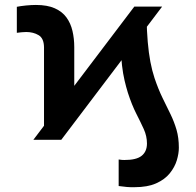

<svg xmlns="http://www.w3.org/2000/svg" viewBox="-20 -573 803 787"><path d="M231.2 0H116.8L530.5 -545.9H644.5ZM475.2 -382.2 580.9 -500.4Q581.7 -445.9 585.6 -401.1Q589.5 -356.2 596.4 -319.7Q603.4 -283.2 613.3 -253.3Q629 -206.9 646.4 -171.3Q663.9 -135.7 679 -104.7Q694 -73.7 703.6 -41Q713.1 -8.2 713.1 32.6Q713.1 56.3 704.7 84.2Q696.3 112 675.9 137.4Q655.5 162.7 620.1 178.5Q584.8 194.3 531.4 194.3Q517.4 194.8 500.6 193.5Q483.8 192.1 466.4 189.5V80.7Q472.4 81.7 479.1 82.4Q485.7 83 489.5 82.8Q538.9 83 560.5 65.7Q582.2 48.4 582.4 15.6Q582.4 -15 569.4 -43.7Q556.4 -72.3 538.4 -107.5Q520.4 -142.8 504.1 -193Q496.9 -216.2 490.5 -243.5Q484.1 -270.8 480.1 -304.9Q476.1 -339 475.2 -382.2ZM284.4 -121.5 160.4 -8.6V-379.5Q159.9 -416 138.2 -428.9Q116.6 -441.8 87.3 -441.8Q78.3 -441.8 68.6 -440.8Q58.9 -439.8 49 -438.5V-545.1Q63.9 -548.2 86.4 -550.5Q109 -552.7 127.1 -552.7Q174 -552.7 204.6 -539Q235.2 -525.3 252.5 -501.4Q269.9 -477.4 277.1 -446Q284.4 -414.6 284.4 -379.5Z"/></svg>

Font: Inter V
Style: 
Weight: 400
Designer: Rasmus Andersson
Foundry: rsms
Version: Version 4.000;git-a3f224843